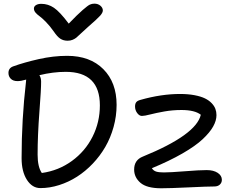

<svg xmlns="http://www.w3.org/2000/svg" viewBox="-20 -1012 1288 1042"><path d="M492.2 -992.2Q511.7 -992.2 524.9 -981Q538.1 -969.7 538.1 -955.1Q538.1 -943.4 523.7 -927Q509.3 -910.6 457 -865.2Q441.4 -851.6 421.1 -832.3Q400.9 -813 393.6 -807.1Q386.2 -801.3 374.3 -796.1Q362.3 -791 347.2 -791Q324.2 -791 307.6 -801.8Q291 -812.5 272 -840.8Q251.5 -870.1 229.5 -892.6Q207.5 -915 194.3 -924.3Q181.2 -933.6 172.6 -943.8Q164.1 -954.1 164.1 -965.8Q164.1 -977.1 175 -984.1Q186 -991.2 204.1 -991.2Q241.2 -991.2 272.9 -969.7Q304.7 -948.2 353 -883.8Q400.4 -933.1 428.5 -957.5Q456.5 -981.9 467.8 -987.1Q479 -992.2 492.2 -992.2ZM199.2 8.8Q154.8 8.8 126 -36.1Q97.2 -81.1 97.2 -153.8Q97.2 -363.8 121.1 -568.8Q121.1 -570.8 121.6 -574.7Q122.1 -578.6 122.1 -580.1Q94.7 -571.8 75.2 -571.8Q51.3 -571.8 38.6 -584.5Q25.9 -597.2 25.9 -616.2Q25.9 -642.6 51.8 -651.9Q111.3 -673.3 190.4 -691.2Q269.5 -709 344.2 -709Q468.8 -709 540.8 -636.7Q612.8 -564.5 612.8 -442.9Q612.8 -381.8 596.4 -323Q580.1 -264.2 551.5 -214.8Q522.9 -165.5 483.2 -123.8Q443.4 -82 397.9 -53Q352.5 -23.9 301.3 -7.6Q250 8.8 199.2 8.8ZM184.1 -172.9Q184.1 -106 207 -73.2Q297.9 -85.9 370.1 -138.4Q442.4 -190.9 482.2 -270Q522 -349.1 522 -439.9Q522 -622.1 336.9 -622.1Q268.1 -622.1 193.8 -604Q203.1 -589.8 203.1 -569.8Q203.6 -530.8 193.8 -404.1Q184.1 -277.3 184.1 -172.9ZM855 9.8Q776.9 9.8 742.4 -19.8Q708 -49.3 708 -91.8Q708 -143.6 754.9 -162.1Q1044.9 -280.3 1069.8 -389.2Q1037.1 -415 964.8 -415Q916.5 -415 871.6 -407Q826.7 -398.9 795.4 -390.9Q764.2 -382.8 750 -382.8Q736.3 -382.8 724.6 -398.4Q712.9 -414.1 712.9 -434.1Q712.9 -449.2 719.5 -457.5Q726.1 -465.8 743.2 -470.2Q855.5 -502 957 -502Q1001 -502 1035.6 -495.4Q1070.3 -488.8 1092.3 -478Q1114.3 -467.3 1128.7 -452.1Q1143.1 -437 1148.9 -421.1Q1154.8 -405.3 1154.8 -387.2Q1154.8 -357.4 1136.7 -325.2Q1118.7 -293 1079.6 -256.3Q1040.5 -219.7 970.2 -179.2Q899.9 -138.7 804.2 -99.1Q813 -85.4 827.6 -80.8Q842.3 -76.2 869.1 -76.2Q903.3 -76.2 982.4 -82.5Q1061.5 -88.9 1102.1 -88.9Q1138.7 -88.9 1161.4 -74Q1184.1 -59.1 1184.1 -36.1Q1184.1 -20.5 1173.1 -10.3Q1162.1 0 1143.1 0Q1105.5 0 1003.9 4.9Q902.3 9.8 855 9.8Z"/></svg>

Font: Shantell Sans Normal
Style: Regular
Weight: 400
Designer: Stephen Nixon, Anya Danilova, Shantell Martin
Foundry: Arrow Type
Version: Version 1.006;[559af2be0]